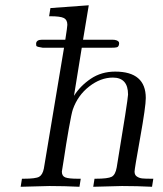

<svg xmlns="http://www.w3.org/2000/svg" viewBox="-20 -715 623 735"><path d="M59.1 0 64 -30.8H70.8Q116.7 -30.8 129.9 -38.3Q143.1 -45.9 147.9 -69.8L225.1 -532.2H144Q122.1 -535.2 119.1 -539.1Q118.2 -542 118.2 -546.9Q118.2 -563 141.1 -563H230Q237.8 -612.8 237.8 -620.1Q237.8 -639.2 224.4 -646Q210.9 -652.8 172.9 -652.8H168L172.9 -683.1V-684.1L319.8 -694.8L297.9 -563H409.2Q429.2 -563 435.1 -554.2Q437 -549.3 435.1 -542.7Q433.1 -536.1 428 -534.2Q422.9 -532.2 403.8 -532.2H293L263.2 -348.1Q287.1 -386.2 327.6 -413.6Q368.2 -440.9 420.9 -440.9Q538.1 -440.9 538.1 -339.8Q538.1 -307.6 516.6 -187.7Q495.1 -67.9 495.1 -58.1Q495.1 -44.9 504.2 -39.1Q513.2 -33.2 524.2 -32Q535.2 -30.8 559.1 -30.8H566.9L562 0Q504.9 -2.9 446.8 -2.9Q435.5 -2.9 336.9 0L341.8 -30.8H346.2Q393.1 -30.8 407.5 -38.3Q421.9 -45.9 426.8 -74.2Q469.7 -333 470.2 -353Q470.2 -418 412.1 -418Q365.2 -418 321.5 -384Q277.8 -350.1 258.8 -295.9Q253.9 -281.7 243.4 -222.4Q232.9 -163.1 225.1 -109.9L216.8 -58.1Q216.8 -41 230 -35.9Q243.2 -30.8 277.8 -30.8H289.1L284.2 0Q227.1 -2.9 168.9 -2.9Q158.2 -2.9 59.1 0Z"/></svg>

Font: CMU Serif Extra
Style: RomanSlanted
Weight: 500
Italic angle: -9.46001°
Version: Version 0.7.0